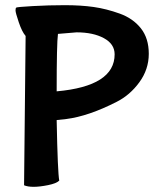

<svg xmlns="http://www.w3.org/2000/svg" viewBox="-20 -692 615 742"><path d="M199 -339Q423 -359 423 -482Q423 -522 381.5 -544.5Q340 -567 276 -567L204 -561Q199 -525 199 -339ZM73 24 79 -553Q65 -569 52.5 -606Q40 -643 40 -651.5Q40 -660 42.5 -662.5Q45 -665 106.5 -668.5Q168 -672 230.5 -672Q293 -672 342 -665Q391 -658 442.5 -639.5Q494 -621 524.5 -582.5Q555 -544 555 -484Q555 -424 518.5 -374Q482 -324 430 -298Q322 -243 236 -232L199 -228Q203 -24 209 6Q198 17 165.5 23.5Q133 30 110 30Q87 30 73 24Z"/></svg>

Font: Bubblegum Sans
Style: Regular
Weight: 400
Designer: Angel Koziupa and Alejandro Paul
Foundry: Angel Koziupa and Alejandro Paul
Version: Version 1.001